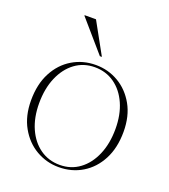

<svg xmlns="http://www.w3.org/2000/svg" viewBox="-136 -830 828 939"><g transform="rotate(20 278.0 -361.0)"><path d="M277 10Q213.5 10 159.2 -21.5Q105 -53 72 -111.8Q39 -170.5 39 -251.5Q39 -335.5 70.8 -396Q102.5 -456.5 157 -489.2Q211.5 -522 279 -522Q343 -522 397 -490.5Q451 -459 484 -400.5Q517 -342 517 -260.5Q517 -177 485.2 -116.2Q453.5 -55.5 399.2 -22.8Q345 10 277 10ZM278 -2Q336.5 -2 380.8 -34.8Q425 -67.5 450 -125.8Q475 -184 475 -260.5Q475 -334.5 450 -390.8Q425 -447 380.5 -478.5Q336 -510 278 -510Q219.5 -510 175.2 -477.2Q131 -444.5 106 -386.2Q81 -328 81 -251.5Q81 -177.5 106 -121.2Q131 -65 175.5 -33.5Q220 -2 278 -2ZM292 -569H281.5L143 -729V-732H202Z"/></g></svg>

Font: Newsreader Display ExtraLight
Style: Regular
Weight: 275
Designer: Hugues Gentile
Foundry: Production Type
Version: Version 1.001